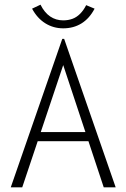

<svg xmlns="http://www.w3.org/2000/svg" viewBox="-20 -800 540 820"><path d="M367 -197H125L135 -236H355ZM250 -522 75 0H26L246 -634H254L474 0H423ZM348 -778 384 -763Q362 -721 328 -700Q294 -679 250 -679Q208 -679 173.5 -700.5Q139 -722 117 -763L153 -780Q170 -746 194.5 -729.5Q219 -713 250 -713Q271 -713 289 -719.5Q307 -726 322 -741Q337 -756 348 -778Z"/></svg>

Font: Inconsolata Light
Style: Regular
Weight: 300
Designer: Raph Levien, Cyreal, Brenton Simpson
Foundry: Raph Levien, Cyreal, Google
Version: Version 3.001